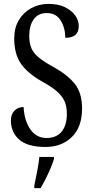

<svg xmlns="http://www.w3.org/2000/svg" viewBox="-20 -744 475 985"><path d="M213 10Q122 10 79 -27.5Q36 -65 36 -126Q36 -158 54.5 -176.5Q73 -195 101 -195Q105 -124 136 -80Q167 -36 219 -36Q269 -36 296 -68.5Q323 -101 323 -160Q323 -202 308.5 -230Q294 -258 265 -281Q236 -304 192 -328Q122 -368 87.5 -417Q53 -466 53 -548Q53 -601 76.5 -640.5Q100 -680 140 -702Q180 -724 229 -724Q279 -724 313.5 -707Q348 -690 366 -664.5Q384 -639 384 -611Q384 -579 366.5 -564.5Q349 -550 315 -550Q315 -600 291.5 -638.5Q268 -677 220 -677Q176 -677 153 -645Q130 -613 130 -559Q130 -523 141 -497Q152 -471 179 -449Q206 -427 253 -401Q326 -361 363.5 -314Q401 -267 401 -187Q401 -92 348.5 -41Q296 10 213 10ZM156 208Q163 174 170.5 136Q178 98 182 61H257V71Q251 92 239.5 119Q228 146 214.5 173Q201 200 189 221H156Z"/></svg>

Font: Noto Serif ExtraCondensed
Style: Regular
Weight: 400
Width: 2
Designer: Monotype Design Team
Foundry: Monotype Imaging Inc.
Version: Version 2.015